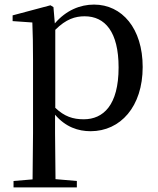

<svg xmlns="http://www.w3.org/2000/svg" viewBox="-20 -557 687 837"><path d="M375 15C505 15 602 -92 602 -265C602 -433 512 -537 390 -537C329 -537 268 -512 219 -455L213 -526L200 -534L35 -490V-465L121 -459C123 -410 124 -361 124 -293V23L122 225L39 232V260H315V232L222 224L220 23V-57C266 -3 321 15 375 15ZM221 -427C268 -474 308 -486 349 -486C438 -486 497 -418 497 -263C497 -98 430 -37 345 -37C298 -37 261 -49 221 -87Z"/></svg>

Font: Noto Serif HK Medium
Style: Regular
Weight: 500
Designer: Ryoko NISHIZUKA 西塚涼子 (kana & ideographs); Frank Grießhammer (Latin, Greek & Cyrillic); Wenlong ZHANG 张文龙 (bopomofo); San
Foundry: Adobe
Version: Version 2.001;hotconv 1.1.0;makeotfexe 2.6.0